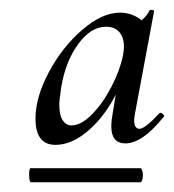

<svg xmlns="http://www.w3.org/2000/svg" viewBox="-20 -659 358 395"><path d="M53 -415Q53 -459 80.5 -510.5Q108 -562 149 -597.5Q190 -633 227 -633Q248 -633 265.5 -621.5Q283 -610 285 -587L250 -606Q260 -608 271 -617Q282 -626 288 -638Q290 -639 293.5 -638.5Q297 -638 297 -636L258 -427Q256 -415 256 -412Q256 -394 267 -394Q278 -394 308 -426L309 -427Q312 -427 315.5 -424Q319 -421 317 -419Q273 -364 238 -364Q209 -364 209 -399Q209 -411 212 -427L228 -524L246 -535Q221 -452 178.5 -406.5Q136 -361 94 -361Q53 -361 53 -415ZM40 -300Q40 -313 43 -313H269Q271 -313 272.5 -308.5Q274 -304 274 -299Q274 -293 272.5 -288.5Q271 -284 269 -284H44Q40 -284 40 -300ZM233 -545Q235 -557 235 -563Q235 -582 225.5 -593Q216 -604 198 -604Q167 -604 141 -568.5Q115 -533 106 -480Q102 -452 102 -444Q102 -422 109 -411.5Q116 -401 127 -401Q147 -401 169.5 -424Q192 -447 209.5 -481Q227 -515 233 -545Z"/></svg>

Font: Cormorant Garamond SemiBold
Style: Italic
Weight: 600
Italic angle: -10°
Designer: Christian Thalmann (Catharsis Fonts)
Foundry: Catharsis Fonts
Version: Version 4.000